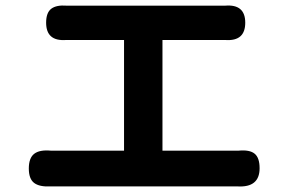

<svg xmlns="http://www.w3.org/2000/svg" viewBox="-20 -704 1040 693"><path d="M836.9 -31.2H161.1Q122.1 -29.3 103 -43.9Q84 -58.6 84 -95.7Q84 -133.8 103.5 -148.9Q123 -164.1 164.1 -160.2H427.7V-559.6H217.8Q146.5 -554.7 146.5 -622.1Q146.5 -658.2 165 -672.4Q183.6 -686.5 220.7 -683.6H793Q865.2 -689.5 865.2 -622.1Q865.2 -554.7 793.9 -559.6H566.4V-160.2H840.8Q880.9 -164.1 898.9 -149.4Q917 -134.8 917 -96.7Q917 -26.4 836.9 -31.2Z"/></svg>

Font: GenSenMaruGothic TW TTF Bold
Style: Regular
Weight: 700
Version: Version 1.301